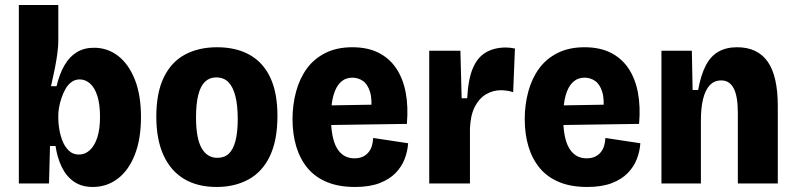

<svg xmlns="http://www.w3.org/2000/svg" viewBox="-20 -730 3163 764"><path d="M349 14Q305 14 274.5 -7Q244 -28 226 -65Q208 -102 201 -149H179L175 0H55V-263V-710H212V-568Q212 -547 208.5 -519.5Q205 -492 198.5 -459Q192 -426 183 -387H205Q217 -437 237 -471Q257 -505 286 -522.5Q315 -540 354 -540Q408 -540 450 -507.5Q492 -475 516.5 -413.5Q541 -352 541 -264Q541 -177 516.5 -114.5Q492 -52 448.5 -19Q405 14 349 14ZM294 -115Q318 -115 337 -132Q356 -149 367 -182.5Q378 -216 378 -265Q378 -315 367.5 -348Q357 -381 338.5 -397.5Q320 -414 297 -414Q279 -414 264.5 -403.5Q250 -393 240.5 -376Q231 -359 224.5 -339.5Q218 -320 215 -302.5Q212 -285 212 -273V-256Q212 -239 216 -215Q220 -191 229 -168.5Q238 -146 254 -130.5Q270 -115 294 -115Z M842 14Q766 14 712.5 -18Q659 -50 630.5 -112.5Q602 -175 602 -266Q602 -360 631.5 -421.5Q661 -483 715.5 -512.5Q770 -542 844 -542Q919 -542 973 -512Q1027 -482 1055.5 -421.5Q1084 -361 1084 -269Q1084 -172 1054 -109Q1024 -46 969 -16Q914 14 842 14ZM845 -102Q873 -102 890.5 -118.5Q908 -135 917 -169.5Q926 -204 926 -256Q926 -311 916.5 -348Q907 -385 888.5 -403.5Q870 -422 840 -422Q814 -422 796 -405Q778 -388 769 -352.5Q760 -317 760 -263Q760 -180 782 -141Q804 -102 845 -102Z M1393 14Q1328 14 1281 -5.5Q1234 -25 1204 -61Q1174 -97 1159 -146.5Q1144 -196 1144 -256Q1144 -313 1158 -365Q1172 -417 1200.5 -456.5Q1229 -496 1274.5 -519Q1320 -542 1382 -542Q1443 -542 1486.5 -520Q1530 -498 1557 -457.5Q1584 -417 1594.5 -361Q1605 -305 1599 -237L1256 -232V-310L1493 -314L1456 -279Q1462 -333 1452.5 -364Q1443 -395 1424 -408Q1405 -421 1382 -421Q1355 -421 1336 -403.5Q1317 -386 1307 -351Q1297 -316 1297 -264Q1297 -180 1321 -140Q1345 -100 1390 -100Q1409 -100 1422.5 -106Q1436 -112 1445.5 -123Q1455 -134 1459.5 -148.5Q1464 -163 1465 -181L1604 -160Q1602 -128 1590 -97Q1578 -66 1553.5 -41Q1529 -16 1489.5 -1Q1450 14 1393 14Z M1688 0V-266V-528H1812L1817 -339H1839Q1843 -415 1861.5 -458.5Q1880 -502 1913.5 -521.5Q1947 -541 1993 -541Q2001 -541 2010 -540Q2019 -539 2029 -537L2022 -363Q2012 -367 1998 -369Q1984 -371 1973 -371Q1941 -371 1913.5 -354.5Q1886 -338 1869 -304.5Q1852 -271 1850 -218V0Z M2317 14Q2252 14 2205 -5.5Q2158 -25 2128 -61Q2098 -97 2083 -146.5Q2068 -196 2068 -256Q2068 -313 2082 -365Q2096 -417 2124.5 -456.5Q2153 -496 2198.5 -519Q2244 -542 2306 -542Q2367 -542 2410.5 -520Q2454 -498 2481 -457.5Q2508 -417 2518.5 -361Q2529 -305 2523 -237L2180 -232V-310L2417 -314L2380 -279Q2386 -333 2376.5 -364Q2367 -395 2348 -408Q2329 -421 2306 -421Q2279 -421 2260 -403.5Q2241 -386 2231 -351Q2221 -316 2221 -264Q2221 -180 2245 -140Q2269 -100 2314 -100Q2333 -100 2346.5 -106Q2360 -112 2369.5 -123Q2379 -134 2383.5 -148.5Q2388 -163 2389 -181L2528 -160Q2526 -128 2514 -97Q2502 -66 2477.5 -41Q2453 -16 2413.5 -1Q2374 14 2317 14Z M2612 0V-324V-528H2733L2736 -372H2758Q2769 -432 2788.5 -469.5Q2808 -507 2839 -524.5Q2870 -542 2913 -542Q2994 -542 3034.5 -485Q3075 -428 3075 -307V0H2916V-280Q2916 -347 2899.5 -378.5Q2883 -410 2850 -410Q2822 -410 2804 -390.5Q2786 -371 2777.5 -335.5Q2769 -300 2769 -251V0Z"/></svg>

Font: Bricolage Grotesque 96pt ExtraBold SemiCondensed ExtraBold
Style: Regular
Weight: 800
Width: 4
Version: Version 1.001;gftools[0.9.33.dev8+g029e19f]